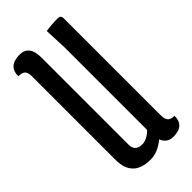

<svg xmlns="http://www.w3.org/2000/svg" viewBox="-213 -700 759 759"><g transform="rotate(-45 167.0 -320.0)"><path d="M161 -56Q188 -56 215 -83V-546L211 -640Q245 -645 278 -645Q294 -645 294 -628V-87Q294 -65 302 -55.5Q310 -46 331 -46Q332 -20 317 -5Q302 10 269 10Q236 10 222 -23Q183 10 142 10Q43 10 43 -88V-555Q43 -576 34.5 -584.5Q26 -593 5 -593Q5 -650 69 -650Q122 -650 122 -581V-94Q122 -56 161 -56Z"/></g></svg>

Font: el_Medula One
Style: Regular
Weight: 400
Designer: Luciano Vergara
Foundry: Luciano Vergara
Version: Version 1.002 August 17, 2020